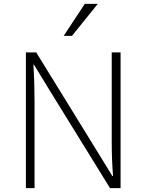

<svg xmlns="http://www.w3.org/2000/svg" viewBox="-20 -976 758 996"><path d="M114.3 0V-704.1H168L478.5 -200.2L562.5 -63.5H566.4Q559.6 -143.6 559.6 -242.2V-704.1H605.5V0H550.8L232.4 -515.6L156.2 -640.6H153.3Q159.2 -549.8 159.2 -450.2V0ZM310.5 -790 419.9 -956.1H487.3L353.5 -790Z"/></svg>

Font: Gothic A1 ExtraLight
Style: Regular
Weight: 275
Designer: HanYang I&C Co.,Ltd.
Foundry: HanYang I&C Co.,Ltd.
Version: Version 2.50